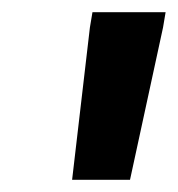

<svg xmlns="http://www.w3.org/2000/svg" viewBox="-20 -670 292 315"><path d="M98.3 -375 127.5 -625 131.7 -650H251.7L247.5 -625L193.3 -375Z"/></svg>

Font: Familjen Grotesk GF
Style: Bold Italic
Weight: 700
Designer: Anders Wikstroem, Jonas Baeckman, Matilda Gysing, Kristian Moeller
Foundry: Familjen STHML AB
Version: Version 2.000; Beta; Release 4; Build 6